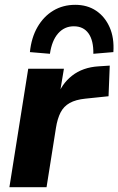

<svg xmlns="http://www.w3.org/2000/svg" viewBox="-20 -776 491 796"><path d="M19 0 97 -491H245L225 -371H216Q234 -427 278.5 -462Q323 -497 389 -501L435 -504L430 -377L334 -367Q294 -363 269 -349Q244 -335 231 -309.5Q218 -284 212 -246L173 0ZM187 -553 104 -560Q110 -620 135.5 -664Q161 -708 201 -732Q241 -756 292 -756Q342 -756 378.5 -731.5Q415 -707 434.5 -663Q454 -619 450 -560L367 -553Q368 -608 347 -637.5Q326 -667 286 -667Q247 -667 221 -637.5Q195 -608 187 -553Z"/></svg>

Font: Nunito Sans 12pt ExtraLight 12pt ExtraBold
Style: Italic
Weight: 800
Italic angle: -9°
Version: Version 3.101;gftools[0.9.27]